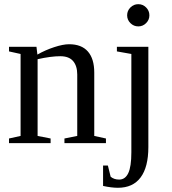

<svg xmlns="http://www.w3.org/2000/svg" viewBox="-20 -682 818 915"><path d="M158.2 -421.9Q195.8 -443.4 238.3 -457.3Q280.8 -471.2 309.1 -471.2Q368.7 -471.2 398.9 -436.5Q429.2 -401.9 429.2 -335.9V-34.2L484.9 -22V0H287.1V-22L348.1 -34.2V-327.1Q348.1 -367.7 328.4 -390.9Q308.6 -414.1 267.1 -414.1Q223.1 -414.1 159.2 -399.9V-34.2L221.2 -22V0H22.9V-22L78.1 -34.2V-424.8L22.9 -437V-459H153.8ZM691.9 -608.9Q691.9 -587.4 676.3 -571.8Q660.6 -556.2 639.2 -556.2Q617.2 -556.2 601.6 -571.8Q585.9 -587.4 585.9 -608.9Q585.9 -630.9 601.6 -646.5Q617.2 -662.1 639.2 -662.1Q660.6 -662.1 676.3 -646.5Q691.9 -630.9 691.9 -608.9ZM687 19Q687 114.3 650.1 163.6Q613.3 212.9 542 212.9Q511.7 212.9 471.2 204.1V106.9H494.1L507.3 160.2Q523.4 173.8 547.9 173.8Q576.7 173.8 591.3 143.1Q606 112.3 606 43.9V-424.8L537.1 -437V-459H687Z"/></svg>

Font: Tinos
Style: Regular
Weight: 400
Designer: Steve Matteson
Foundry: Monotype Imaging Inc.
Version: Version 1.23